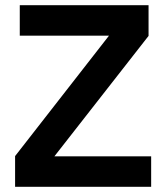

<svg xmlns="http://www.w3.org/2000/svg" viewBox="-20 -718 639 738"><path d="M561 0H38V-118L399 -581H56V-698H551V-580L189 -117H561Z"/></svg>

Font: IBM Plex Sans Thai Looped SemiBold
Style: Regular
Weight: 600
Designer: Mike Abbink, Paul van der Laan, Pieter van Rosmalen, Ben Mitchell, Mark Frömberg
Foundry: Bold Monday
Version: Version 1.1